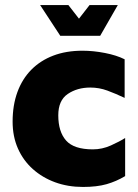

<svg xmlns="http://www.w3.org/2000/svg" viewBox="-20 -726 546 761"><path d="M309 15Q249 15 198.5 -3.5Q148 -22 110 -56Q72 -90 51 -137.5Q30 -185 30 -244Q30 -309 49 -361Q68 -413 104 -449.5Q140 -486 191 -505.5Q242 -525 307 -525Q350 -525 396 -516Q442 -507 474 -491V-338Q438 -355 405.5 -367Q373 -379 338 -379Q286 -379 248.5 -353.5Q211 -328 211 -269Q211 -204 242 -169Q273 -134 348 -134Q385 -134 419.5 -149.5Q454 -165 476 -179V-28Q441 -7 402.5 4Q364 15 309 15ZM219 -584 139 -706H251L293 -652L335 -706H447L377 -584Z"/></svg>

Font: Maven Pro Black
Style: Regular
Weight: 900
Designer: Joe Prince
Foundry: Joe Prince
Version: Version 2.103